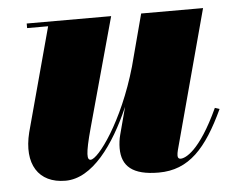

<svg xmlns="http://www.w3.org/2000/svg" viewBox="-41 -507 682 564"><g transform="rotate(-5 300.0 -225.0)"><path d="M306 -460H57V-446.5H119L36.5 -141C13.5 -49 51 10 130.5 10C210 10 276.5 -83 323.5 -191L302 -110C299 -99 297 -84 297 -71C297 -18 328.5 10 405.5 10C495 10 547.5 -49 599.5 -160.5L586 -165C529 -41.5 486.5 -25 473 -25C467 -25 464.5 -28.5 464.5 -35C464.5 -39.5 465.5 -45 467 -51L577 -460H394.5L354 -307C308.5 -148 231.5 -45 209.5 -45C198.5 -45 196 -60.5 217.5 -138.5Z"/></g></svg>

Font: Bodoni* 16pt Fatface
Style: Italic
Weight: 900
Italic angle: -13°
Version: Version 2.3